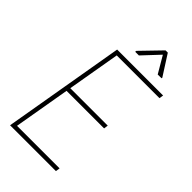

<svg xmlns="http://www.w3.org/2000/svg" viewBox="-269 -976 1056 1056"><g transform="rotate(45 259.0 -448.0)"><path d="M398.9 -24.9 395 0H48.8L52.7 -24.9ZM186 -710.9 63.5 0H38.6L160.6 -710.9ZM419.9 -378.4 416.5 -353.5H110.4L114.3 -378.4ZM518.1 -710.9 514.2 -686.5H167.5L170.9 -710.9ZM369.6 -896 445.8 -776.9 445.3 -772 415.5 -771.5 358.4 -868.7 268.1 -772.5H239.3L240.2 -780.3L352.1 -896Z"/></g></svg>

Font: Roboto Condensed Thin
Style: Italic
Weight: 250
Italic angle: -12°
Designer: Christian Robertson
Foundry: Google
Version: Version 3.008; 2023